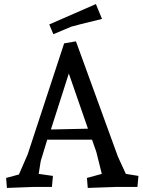

<svg xmlns="http://www.w3.org/2000/svg" viewBox="-20 -918 704 943"><path d="M660 -54 655 0H554L411 5L407 -44L480 -64L453 -172L432 -232H212L180 -127L170 -64L240 -54L235 0H149L14 5L10 -44L73 -61L116 -160L295 -705L353 -715L559 -149L598 -64ZM318 -557 230 -282 412 -286ZM451 -898 481 -825Q349 -793 330 -787L242 -750L222 -798Z"/></svg>

Font: Andada
Style: Regular
Weight: 400
Designer: Carolina Giovagnoli
Foundry: Carolina Giovagnoli
Version: Version 1.003